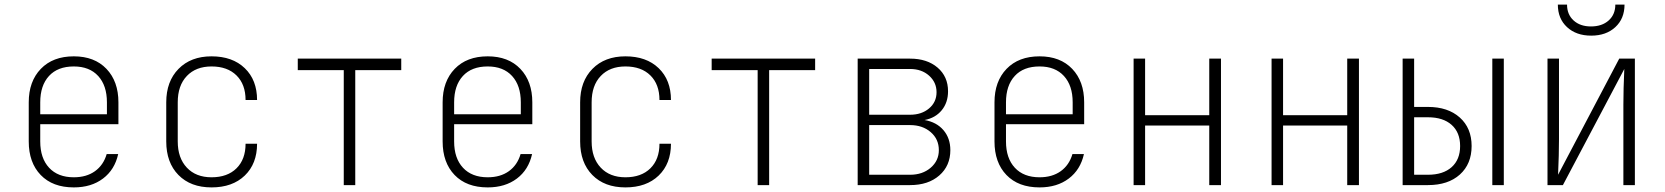

<svg xmlns="http://www.w3.org/2000/svg" viewBox="-20 -805 7240 835"><path d="M495 -265H155V-190Q155 -117 193.5 -75.5Q232 -34 301 -34Q356 -34 393 -60.5Q430 -87 444 -135H494Q479 -67 428 -28.5Q377 10 301 10Q209 10 157 -44Q105 -98 105 -190V-360Q105 -451 157.5 -505.5Q210 -560 301 -560Q391 -560 443 -505.5Q495 -451 495 -360ZM155 -308H445V-360Q445 -433 407 -474.5Q369 -516 301 -516Q231 -516 193 -474.5Q155 -433 155 -360Z M703 -190V-360Q703 -451 756.5 -505.5Q810 -560 900 -560Q991 -560 1044.5 -508.5Q1098 -457 1098 -370H1048Q1048 -438 1008.5 -477Q969 -516 900 -516Q832 -516 792.5 -474.5Q753 -433 753 -360V-190Q753 -118 792.5 -76Q832 -34 900 -34Q969 -34 1008.5 -73Q1048 -112 1048 -180H1098Q1098 -93 1044.5 -41.5Q991 10 900 10Q809 10 756 -44Q703 -98 703 -190Z M1525 0H1475V-500H1275V-550H1725V-500H1525Z M2295 -265H1955V-190Q1955 -117 1993.5 -75.5Q2032 -34 2101 -34Q2156 -34 2193 -60.5Q2230 -87 2244 -135H2294Q2279 -67 2228 -28.5Q2177 10 2101 10Q2009 10 1957 -44Q1905 -98 1905 -190V-360Q1905 -451 1957.5 -505.5Q2010 -560 2101 -560Q2191 -560 2243 -505.5Q2295 -451 2295 -360ZM1955 -308H2245V-360Q2245 -433 2207 -474.5Q2169 -516 2101 -516Q2031 -516 1993 -474.5Q1955 -433 1955 -360Z M2503 -190V-360Q2503 -451 2556.5 -505.5Q2610 -560 2700 -560Q2791 -560 2844.5 -508.5Q2898 -457 2898 -370H2848Q2848 -438 2808.5 -477Q2769 -516 2700 -516Q2632 -516 2592.5 -474.5Q2553 -433 2553 -360V-190Q2553 -118 2592.5 -76Q2632 -34 2700 -34Q2769 -34 2808.5 -73Q2848 -112 2848 -180H2898Q2898 -93 2844.5 -41.5Q2791 10 2700 10Q2609 10 2556 -44Q2503 -98 2503 -190Z M3325 0H3275V-500H3075V-550H3525V-500H3325Z M4113 -152Q4113 -84 4065 -42Q4017 0 3938 0H3710V-550H3938Q4012 -550 4057.5 -511Q4103 -472 4103 -408Q4103 -359 4075.5 -325.5Q4048 -292 4001 -283Q4053 -274 4083 -239Q4113 -204 4113 -152ZM3760 -505V-306H3938Q3988 -306 4020.5 -333.5Q4053 -361 4053 -404Q4053 -447 4020.5 -476Q3988 -505 3938 -505ZM3938 -45Q3992 -45 4027.5 -75.5Q4063 -106 4063 -152Q4063 -200 4027.5 -230.5Q3992 -261 3938 -261H3760V-45Z M4695 -265H4355V-190Q4355 -117 4393.5 -75.5Q4432 -34 4501 -34Q4556 -34 4593 -60.5Q4630 -87 4644 -135H4694Q4679 -67 4628 -28.5Q4577 10 4501 10Q4409 10 4357 -44Q4305 -98 4305 -190V-360Q4305 -451 4357.5 -505.5Q4410 -560 4501 -560Q4591 -560 4643 -505.5Q4695 -451 4695 -360ZM4355 -308H4645V-360Q4645 -433 4607 -474.5Q4569 -516 4501 -516Q4431 -516 4393 -474.5Q4355 -433 4355 -360Z M4960 0H4910V-550H4960V-304H5239V-550H5290V0H5239V-259H4960Z M5560 0H5510V-550H5560V-304H5839V-550H5890V0H5839V-259H5560Z M6080 0V-550H6130V-340H6190Q6277 -340 6328.5 -294Q6380 -248 6380 -170Q6380 -92 6329 -46Q6278 0 6190 0ZM6520 0H6470V-550H6520ZM6190 -45Q6256 -45 6293 -78Q6330 -111 6330 -170Q6330 -229 6293 -262Q6256 -295 6190 -295H6130V-45Z M6710 0V-550H6760V-200Q6760 -134 6756 -45L7022 -550H7090V0H7040V-350Q7040 -417 7044 -505L6777 0ZM6755 -785H6795Q6795 -742 6823.5 -716Q6852 -690 6899 -690Q6947 -690 6976 -716Q7005 -742 7005 -785H7045Q7045 -724 7005 -687Q6965 -650 6900 -650Q6835 -650 6795 -687Q6755 -724 6755 -785Z"/></svg>

Font: JetBrains Mono Extra Light
Style: Regular
Weight: 200
Monospace: yes
Designer: Philipp Nurullin, Konstantin Bulenkov
Foundry: JetBrains
Version: 2.002